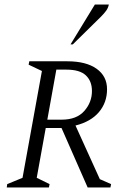

<svg xmlns="http://www.w3.org/2000/svg" viewBox="-20 -832 562 852"><path d="M10 0 12 -15 80 -43 166 -517 107 -545 110 -560H279Q362 -560 408.5 -527Q455 -494 455 -436Q455 -377 419 -334.5Q383 -292 315 -275L423 -37L473 -15L470 0H369L253 -264H183L143 -43L200 -15L197 0ZM275 -523H230L190 -301H254Q320 -301 354 -339.5Q388 -378 388 -428Q388 -472 361 -497.5Q334 -523 275 -523ZM293 -635 401 -812H463Q460 -797 451.5 -785Q443 -773 426 -756L303 -635Z"/></svg>

Font: Spectral SC Light
Style: Italic
Weight: 300
Italic angle: -10°
Designer: Jean-Baptiste Levee
Foundry: Production Type
Version: Version 2.001